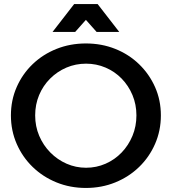

<svg xmlns="http://www.w3.org/2000/svg" viewBox="-20 -922 850 950"><path d="M405 -707Q483 -707 550.5 -680Q618 -653 668.5 -604Q719 -555 747.5 -490.5Q776 -426 776 -351Q776 -276 747.5 -210.5Q719 -145 668.5 -96Q618 -47 550.5 -19.5Q483 8 405 8Q327 8 259.5 -19.5Q192 -47 141.5 -96Q91 -145 62.5 -210.5Q34 -276 34 -351Q34 -426 62.5 -491Q91 -556 141.5 -604.5Q192 -653 259.5 -680Q327 -707 405 -707ZM406 -607Q354 -607 308.5 -587.5Q263 -568 228 -533Q193 -498 173.5 -451.5Q154 -405 154 -351Q154 -297 174 -250Q194 -203 229 -167.5Q264 -132 309.5 -112Q355 -92 406 -92Q457 -92 502.5 -112Q548 -132 582 -167.5Q616 -203 635.5 -250Q655 -297 655 -351Q655 -405 635.5 -451.5Q616 -498 582 -533Q548 -568 502.5 -587.5Q457 -607 406 -607ZM347 -902H463L570 -764H458L371 -862H439L352 -764H240Z"/></svg>

Font: Alexandria
Style: Regular
Weight: 400
Designer: Mohamed Gaber
Foundry: Kief Type Foundry
Version: Version 5.100